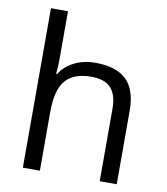

<svg xmlns="http://www.w3.org/2000/svg" viewBox="-84 -831 783 901"><g transform="rotate(10 307.0 -380.0)"><path d="M452.1 0V-346.2Q452.1 -411.6 422.4 -443.8Q392.6 -476.1 329.1 -476.1Q244.6 -476.1 205.8 -430.2Q167 -384.3 167 -279.8V0H85.9V-759.8H167V-529.8Q167 -488.3 163.1 -460.9H168Q191.9 -499.5 236.1 -521.7Q280.3 -543.9 336.9 -543.9Q435.1 -543.9 484.1 -497.3Q533.2 -450.7 533.2 -349.1V0Z"/></g></svg>

Font: f01899195
Style: Regular
Weight: 400
Foundry: Ascender Corporation
Version: Version 1.10